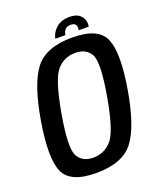

<svg xmlns="http://www.w3.org/2000/svg" viewBox="-145 -873 810 969"><g transform="rotate(-20 260.5 -388.5)"><path d="M205 4.5Q64 4.5 31.5 -72.8Q-1 -150 30.5 -337.5Q62 -526 121.2 -603Q180.5 -680 321.5 -680Q462.5 -680 495 -602.2Q527.5 -524.5 496 -337.5Q464 -148.5 404.8 -72Q345.5 4.5 205 4.5ZM216.5 -73.5Q275.5 -73.5 315.2 -117.8Q355 -162 386 -337.5Q417 -514.5 392.8 -558.2Q368.5 -602 310 -602Q251 -602 211.5 -558.2Q172 -514.5 140.5 -337.5Q110 -162 134 -117.8Q158 -73.5 216.5 -73.5ZM344.5 -782.5Q387 -782.5 406.5 -759Q426 -735.5 420 -703H366.5Q373.5 -743 337.5 -743Q317.5 -743 307.5 -732.5Q297.5 -722 294.5 -703H240.5Q246.5 -735.5 273.5 -759Q300.5 -782.5 344.5 -782.5Z"/></g></svg>

Font: Anybody Medium
Style: Italic
Weight: 500
Italic angle: -10°
Designer: Tyler Finck
Foundry: Etcetera Type Company
Version: Version 1.010; ttfautohint (v1.8.3) -l 8 -r 50 -G 200 -x 14 